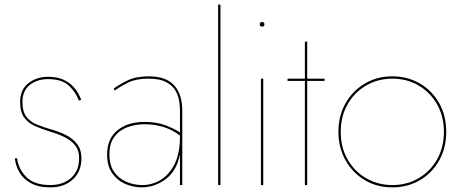

<svg xmlns="http://www.w3.org/2000/svg" viewBox="-20 -800 1994 830"><path d="M54 -116Q59 -70 93.5 -35Q128 0 198 0Q252 0 287 -30.5Q322 -61 322 -117Q322 -150 305 -171.5Q288 -193 259.5 -207Q231 -221 197 -231Q161 -242 131.5 -255Q102 -268 84.5 -292Q67 -316 67 -359Q67 -412 102.5 -440Q138 -468 187 -468Q230 -468 258.5 -453.5Q287 -439 304.5 -416.5Q322 -394 331 -368L321 -365Q308 -401 278 -429.5Q248 -458 187 -458Q141 -458 109 -433Q77 -408 77 -359Q77 -318 94 -295.5Q111 -273 139.5 -261.5Q168 -250 203 -240Q236 -231 265.5 -216Q295 -201 313.5 -177Q332 -153 332 -117Q332 -58 294.5 -24Q257 10 198 10Q147 10 114 -8Q81 -26 64.5 -54.5Q48 -83 44 -115Z M477 -409 471 -417Q496 -435 532 -452.5Q568 -470 623 -470Q698 -470 733 -431Q768 -392 768 -320V0H758V-132Q743 -60 695.5 -25Q648 10 592 10Q557 10 522.5 -4.5Q488 -19 465.5 -50.5Q443 -82 443 -132Q443 -200 487.5 -236.5Q532 -273 605 -273Q660 -273 700.5 -256.5Q741 -240 758 -227V-320Q758 -334 755.5 -357Q753 -380 741 -404Q729 -428 700.5 -444Q672 -460 621 -460Q569 -460 535 -443.5Q501 -427 477 -409ZM453 -133Q453 -85 474 -56Q495 -27 527.5 -13.5Q560 0 595 0Q637 0 674 -22Q711 -44 734.5 -90.5Q758 -137 758 -210V-214Q726 -239 686.5 -251Q647 -263 605 -263Q567 -263 532 -250.5Q497 -238 475 -209.5Q453 -181 453 -133Z M923 -780H933V0H923Z M1103 -695Q1103 -705 1113 -705Q1123 -705 1123 -695Q1123 -685 1113 -685Q1103 -685 1103 -695ZM1108 -460H1118V0H1108Z M1223 -460H1298V-620H1308V-460H1383V-450H1308V0H1298V-450H1223Z M1443 -230Q1443 -300 1474 -354Q1505 -408 1557.5 -439Q1610 -470 1676 -470Q1742 -470 1795 -439Q1848 -408 1878.5 -354Q1909 -300 1909 -230Q1909 -161 1878.5 -106.5Q1848 -52 1795 -21Q1742 10 1676 10Q1610 10 1557.5 -21Q1505 -52 1474 -106.5Q1443 -161 1443 -230ZM1453 -230Q1453 -163 1482.5 -111Q1512 -59 1563 -29.5Q1614 0 1676 0Q1739 0 1789.5 -29.5Q1840 -59 1869.5 -111Q1899 -163 1899 -230Q1899 -297 1869.5 -349Q1840 -401 1789.5 -430.5Q1739 -460 1676 -460Q1614 -460 1563 -430.5Q1512 -401 1482.5 -349Q1453 -297 1453 -230Z"/></svg>

Font: Jost* Hairline
Style: Regular
Weight: 100
Version: Version 3.7